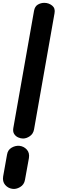

<svg xmlns="http://www.w3.org/2000/svg" viewBox="-42 -948 394 1314"><path d="M115.5 0Q99.5 0 82.5 -7.5Q65.5 -15 55.2 -30.8Q45 -46.5 49 -71L191 -874.5Q196.5 -904.5 217 -916.5Q237.5 -928.5 261 -928.5Q291.5 -928.5 314.8 -909.8Q338 -891 331 -856.5L191 -62.5Q185.5 -32 162.2 -16Q139 0 115.5 0ZM40.5 344Q12 339.5 -7 317Q-26 294.5 -20.5 259.5L6 111Q11 78 37.2 62.8Q63.5 47.5 91 50Q121.5 53.5 141.5 75.8Q161.5 98 156 133.5L129 282.5Q123.5 316 95.2 332.5Q67 349 40.5 344Z"/></svg>

Font: Edu VIC WA NT Hand
Style: Regular
Weight: 400
Designer: Tina and Corey Anderson, Eben Sorkin, Mirko Velimirovic
Foundry: Google for Education
Version: Version 1.000